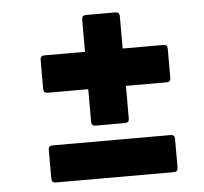

<svg xmlns="http://www.w3.org/2000/svg" viewBox="-45 -616 690 650"><g transform="rotate(-5 300.0 -291.0)"><path d="M270 -193Q256 -193 256 -207V-318H118Q104 -318 104 -332V-431Q104 -445 118 -445H256V-555Q256 -569 270 -569H370Q384 -569 384 -555V-445H522Q536 -445 536 -431V-332Q536 -318 522 -318H384V-207Q384 -193 370 -193ZM119 -13Q105 -13 105 -27V-126Q105 -139 119 -139H520Q534 -139 534 -126V-27Q534 -13 520 -13Z"/></g></svg>

Font: Sofia Sans Black
Style: Italic
Weight: 900
Italic angle: -9°
Version: Version 4.100-B